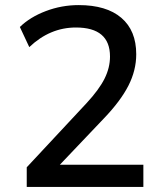

<svg xmlns="http://www.w3.org/2000/svg" viewBox="-20 -734 640 754"><path d="M85 0V-77L320 -329Q369 -382 390.5 -425Q412 -468 412 -512Q412 -626 278 -626Q176 -626 95 -549L58 -628Q98 -667 160 -690.5Q222 -714 289 -714Q398 -714 456.5 -664Q515 -614 515 -521Q515 -458 484.5 -398Q454 -338 389 -270L215 -87H543V0Z"/></svg>

Font: Nunito Sans SemiBold
Style: Regular
Weight: 600
Designer: Vernon Adams
Foundry: Vernon Adams
Version: Version 3.101; ttfautohint (v1.8.4.7-5d5b);gftools[0.9.27]